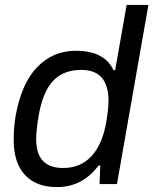

<svg xmlns="http://www.w3.org/2000/svg" viewBox="-20 -743 619 775"><path d="M210 12.2Q126 12.2 80.6 -36.9Q35.2 -85.9 35.2 -179.2Q35.2 -226.6 43 -274.9Q66.4 -406.2 130.1 -472.2Q193.8 -538.1 286.1 -538.1Q401.4 -538.1 438 -460H444.8L491.2 -723.1H579.1L452.1 0H381.8L384.8 -75.2H377.9Q313 12.2 210 12.2ZM234.9 -64.9Q305.2 -64.9 349.4 -112.8Q393.6 -160.6 409.2 -252Q418 -304.7 418 -335.9Q418 -460.9 308.1 -460.9Q236.3 -460.9 194.8 -417.2Q153.3 -373.5 136.2 -277.8Q126 -213.9 126 -183.1Q126 -121.6 153.6 -93.3Q181.2 -64.9 234.9 -64.9Z"/></svg>

Font: Archivo
Style: Italic
Weight: 400
Italic angle: -10°
Designer: Hector Gatti
Foundry: Omnibus-Type
Version: Version 2.001